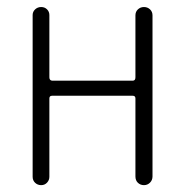

<svg xmlns="http://www.w3.org/2000/svg" viewBox="-20 -540 540 560"><path d="M75.2 -24.4V-496.1Q75.2 -505.9 82.5 -512.7Q89.8 -519.5 100.1 -519.5Q110.4 -519.5 117.2 -512.7Q124 -505.9 124 -496.1V-314.5Q124 -305.7 131.8 -304.7H367.2Q375 -304.7 375 -314.5V-495.1Q375 -505.9 382.3 -512.7Q389.6 -519.5 399.9 -519.5Q410.2 -519.5 417.5 -512.7Q424.8 -505.9 424.8 -495.1V-25.4Q424.8 -14.6 417.5 -7.3Q410.2 0 399.9 0Q389.6 0 382.3 -6.8Q375 -13.7 375 -25.4V-252.9Q375 -260.7 367.2 -260.7H131.8Q124 -260.7 124 -252.9V-24.4Q124 -14.6 117.2 -7.3Q110.4 0 100.1 0Q89.8 0 82.5 -6.8Q75.2 -13.7 75.2 -24.4Z"/></svg>

Font: Rounded-X Mgen+ 1m light
Style: Regular
Weight: 200
Designer: [Source Han Sans]
Ryoko NISHIZUKA  (kana & ideographs); Paul D. Hunt (Latin, Greek & Cyrillic); Wenlong ZHANG  (bopomofo
Version: Version 1.059.20150602